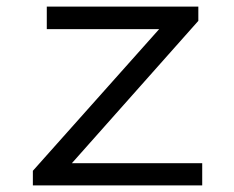

<svg xmlns="http://www.w3.org/2000/svg" viewBox="-20 -559 707 579"><path d="M79.1 0V-43.9L460 -471.2H121.1V-539.1H578.1V-496.1L196.8 -66.9H589.8V0Z"/></svg>

Font: Shanggu Mono N
Style: Regular
Weight: 350
Designer: GuiWonder
Version: Version 1.021